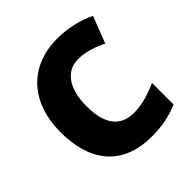

<svg xmlns="http://www.w3.org/2000/svg" viewBox="-193 -874 1034 1034"><g transform="rotate(-45 324.5 -357.0)"><path d="M395 -566C455 -566 507 -547 559 -522L618 -674C545 -709 466 -724 397 -724C174 -724 51 -571 51 -355C51 -138 152 10 385 10C459 10 524 -2 587 -30V-193C527 -168 469 -148 406 -148C300 -148 249 -219 249 -354C249 -487 304 -566 395 -566Z"/></g></svg>

Font: Noto Sans Myanmar UI Black
Style: Regular
Weight: 900
Designer: Monotype Design Team
Foundry: Monotype Imaging Inc.
Version: Version 2.103